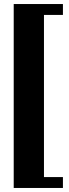

<svg xmlns="http://www.w3.org/2000/svg" viewBox="-20 -814 340 952"><path d="M292 -740H198V64H292V118H48V-794H292Z"/></svg>

Font: Minipax
Style: Bold
Weight: 700
Designer: Raphaël Ronot, Igor Stepanchenko (Cyrillic)
Foundry: steppetype
Version: Version 1.002